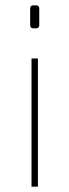

<svg xmlns="http://www.w3.org/2000/svg" viewBox="-20 -699 260 719"><path d="M122 -480V0H98V-480ZM115 -679Q127 -679 127 -667V-605Q127 -593 115 -593H105Q93 -593 93 -605V-667Q93 -679 105 -679Z"/></svg>

Font: Exo 2 Thin
Style: Regular
Weight: 250
Designer: Natanael Gama
Foundry: Natanael Gama
Version: Version 2.010